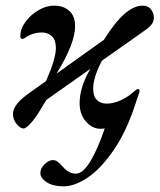

<svg xmlns="http://www.w3.org/2000/svg" viewBox="-20 -441 565 680"><path d="M525 -379Q525 -367 519 -357.5Q513 -348 497 -336L341 -226Q310 -167 310 -127Q310 -100 323 -87Q336 -74 358 -74Q381 -74 407 -85.5Q433 -97 456 -118Q466 -126 468 -126Q472 -126 473.5 -123Q475 -120 474 -116L462 -80Q429 23 383 90Q337 157 290.5 188Q244 219 205 219Q168 219 145.5 204.5Q123 190 123 172Q123 155 138 140.5Q153 126 167 126Q177 126 185 132.5Q193 139 203 150Q223 174 249 174Q273 174 299 132Q325 90 351 14Q346 15 335 15Q307 15 284.5 -10.5Q262 -36 262 -76Q262 -132 300 -197L144 -87Q141 -83 125 -55.5Q109 -28 91 -7Q73 14 63 14Q52 14 39 -1.5Q26 -17 26 -38Q26 -69 76 -106L143 -154Q178 -233 178 -271Q178 -299 164 -312.5Q150 -326 128 -326Q101 -326 78 -313Q73 -310 67.5 -306.5Q62 -303 60 -303Q52 -303 52 -312Q52 -339 70.5 -364Q89 -389 116.5 -405Q144 -421 171 -421Q205 -421 225.5 -402.5Q246 -384 246 -348Q246 -287 180 -180L348 -300Q423 -421 485 -421Q505 -421 515 -407.5Q525 -394 525 -379Z"/></svg>

Font: EB Garamond Medium
Style: Italic
Weight: 500
Italic angle: -17.2°
Designer: Georg Duffner and Octavio Pardo
Foundry: Georg Duffner
Version: Version 1.000